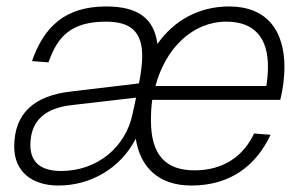

<svg xmlns="http://www.w3.org/2000/svg" viewBox="-20 -562 938 594"><path d="M161 12C260 12 353 -41 400 -133C414 -44 471 12 572 12C694 12 773 -51 817 -145L766 -149C734 -80 672 -35 582 -35C493 -35 447 -82 447 -189C447 -211 448 -233 451 -253H847C855 -284 860 -321 860 -354C860 -467 806 -542 689 -542C593 -542 517 -497 467 -426C457 -503 409 -542 309 -542C181 -542 116 -479 79 -373L130 -369C158 -450 201 -495 308 -495C384 -495 420 -464 420 -388C420 -367 416 -334 410 -304L200 -279C85 -266 24 -211 24 -108C24 -31 79 12 161 12ZM680 -495C768 -495 809 -444 809 -356C809 -335 807 -316 804 -296H461C492 -413 576 -495 680 -495ZM169 -33C103 -33 74 -63 74 -113C74 -190 121 -228 203 -237L401 -260L390 -209C369 -108 282 -33 169 -33Z"/></svg>

Font: Geist ExtraLight
Style: Italic
Weight: 200
Italic angle: -12°
Designer: Basement.studio, Andrés Briganti, Mateo Zaragoza
Foundry: Basement.studio, Vercel, Andrés Briganti, Guido Ferreyra, Mateo Zaragoza
Version: Version 1.500